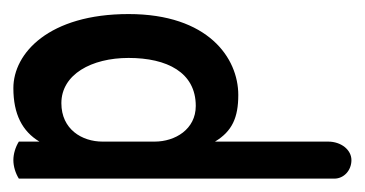

<svg xmlns="http://www.w3.org/2000/svg" viewBox="-146 -62 533 280"><g transform="rotate(-90 120.0 78.5)"><path d="M0 300C0 314 12 325 27 325C42 325 54 310 54 291V126C69 151 89 160 122 160C176 160 240 116 240 0C240 -116 183 -168 132 -168C94 -168 69 -155 54 -130V-160C46 -165 36 -168 27 -168C18 -168 8 -165 0 -160ZM54 38V-38C54 -68 72 -98 110 -98C152 -98 176 -54 176 0C176 56 155 98 106 98C72 98 54 68 54 38Z"/></g></svg>

Font: Ekmelos
Style: Regular
Weight: 500
Designer: Thomas Richter (thomas-richter@aon.at)
Version: Version 2.58